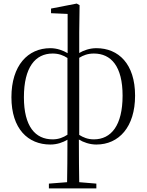

<svg xmlns="http://www.w3.org/2000/svg" viewBox="-20 -796 822 1076"><path d="M520 14C646 14 737 -84 737 -260C737 -438 644 -526 520 -526C483 -526 449 -514 424 -499V-615L426 -767L410 -776L266 -748V-722L359 -718V-498C334 -513 300 -526 262 -526C136 -526 44 -429 44 -251C44 -74 137 14 262 14C300 14 333 2 358 -13C358 88 357 159 356 225L254 233V260H520V233L424 225C423 160 422 95 422 -14C447 1 482 14 520 14ZM358 -41C335 -26 309 -15 275 -15C178 -15 114 -87 114 -251C114 -419 178 -496 275 -496C309 -496 335 -486 358 -471ZM424 -472C446 -486 472 -496 506 -496C603 -496 667 -424 667 -260C667 -93 603 -15 506 -15C472 -15 446 -26 424 -40Z"/></svg>

Font: Noto Serif CJK HK Light
Style: Regular
Weight: 300
Designer: Ryoko NISHIZUKA 西塚涼子 (kana & ideographs); Frank Grießhammer (Latin, Greek & Cyrillic); Wenlong ZHANG 张文龙 (bopomofo); San
Foundry: Adobe
Version: Version 2.001;hotconv 1.1.0;makeotfexe 2.6.0